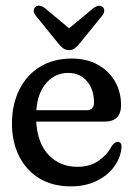

<svg xmlns="http://www.w3.org/2000/svg" viewBox="-20 -652 474 682"><path d="M410 -278.5Q410 -220 351 -220H108.5Q113.5 -142 153.5 -100.8Q193.5 -59.5 254.5 -59.5Q300.5 -59.5 331.5 -81.8Q362.5 -104 377 -133.5Q387.5 -148 398 -148Q413 -148 411.5 -127Q408.5 -92 385.8 -60.5Q363 -29 323.5 -9.5Q284 10 231 10Q167 10 120.2 -18.2Q73.5 -46.5 48 -97Q22.5 -147.5 22.5 -214Q22.5 -279.5 47.8 -331.8Q73 -384 120.8 -414Q168.5 -444 235.5 -444Q287 -444 326.2 -422.8Q365.5 -401.5 387.8 -364Q410 -326.5 410 -278.5ZM222.5 -393Q176 -393 144.8 -357.5Q113.5 -322 109 -260.5H286.5Q314 -260.5 314 -287.5Q314 -334.5 288.8 -363.8Q263.5 -393 222.5 -393ZM264 -499Q254.5 -487.5 246.2 -480.8Q238 -474 226 -474Q213 -474 204.2 -480.5Q195.5 -487 186 -499L107 -596.5Q99 -606 99.8 -614.2Q100.5 -622.5 105.5 -627Q118.5 -638.5 139.5 -623L225.5 -551.5L311.5 -623Q332.5 -638 345 -627Q350 -623 350.2 -614.2Q350.5 -605.5 343 -596.5Z"/></svg>

Font: Fraunces 144pt S100
Style: Regular
Weight: 400
Version: Version 1.000; ttfautohint (v1.8.3)